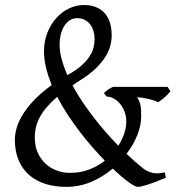

<svg xmlns="http://www.w3.org/2000/svg" viewBox="-20 -728 707 763"><path d="M216.8 -551.8Q216.8 -523.4 225.1 -492.7Q233.4 -461.9 247.6 -429.7Q249 -430.2 252 -432.1Q283.2 -449.2 303.5 -467.3Q323.7 -485.4 335.4 -503.2Q347.2 -521 351.6 -538.3Q356 -555.7 356 -571.8Q356 -588.9 351.6 -604Q347.2 -619.1 338.6 -630.6Q330.1 -642.1 317.1 -648.9Q304.2 -655.8 287.1 -655.8Q269.5 -655.8 256.3 -646.7Q243.2 -637.7 234.4 -623Q225.6 -608.4 221.2 -589.6Q216.8 -570.8 216.8 -551.8ZM257.8 -41Q299.3 -41 334 -54.2Q368.7 -67.4 396.5 -89.4Q372.1 -114.7 346.2 -144.3Q320.3 -173.8 295.7 -206.3Q271 -238.8 248.3 -273.4Q225.6 -308.1 207.5 -343.3Q182.6 -321.8 165.5 -301.8Q148.4 -281.7 137.9 -262Q127.4 -242.2 122.8 -222.4Q118.2 -202.6 118.2 -182.1Q118.2 -147.9 129.9 -121.6Q141.6 -95.2 161.1 -77.4Q180.7 -59.6 205.8 -50.3Q231 -41 257.8 -41ZM657.2 -365.2Q645 -350.1 633.1 -340.1Q621.1 -330.1 608.9 -321.8Q600.1 -326.2 588.9 -329.6Q577.6 -333 566.2 -335.7Q554.7 -338.4 543.9 -339.8Q533.2 -341.3 524.9 -341.8Q530.3 -333 533.4 -325.4Q536.6 -317.9 538.3 -309.1Q540 -300.3 540.5 -289.8Q541 -279.3 541 -265.1Q541 -230.5 525.9 -191.9Q510.7 -153.3 482.9 -116.7Q516.6 -84.5 544.9 -62Q563.5 -46.4 585 -41.3Q606.4 -36.1 634.8 -43L639.2 -22Q596.7 -3.4 567.6 5.6Q538.6 14.6 527.8 14.6Q517.1 14.6 490.2 -4.9Q463.4 -24.4 428.2 -58.1Q390.1 -25.9 343.3 -5.6Q296.4 14.6 243.2 14.6Q197.8 14.6 160.2 2.7Q122.6 -9.3 95.7 -32.7Q68.8 -56.2 54 -91.1Q39.1 -126 39.1 -171.9Q39.1 -226.6 76.7 -282.5Q114.3 -338.4 185.5 -390.1Q171.4 -424.8 163.1 -458.3Q154.8 -491.7 154.8 -523.9Q154.8 -563.5 168 -597.2Q181.2 -630.9 203.1 -655.5Q225.1 -680.2 253.7 -694.1Q282.2 -708 313 -708Q344.2 -708 365.5 -698Q386.7 -688 399.7 -671.4Q412.6 -654.8 418.2 -633.1Q423.8 -611.3 423.8 -587.9Q423.8 -536.6 391.8 -491.9Q359.9 -447.3 301.8 -411.1Q292.5 -405.3 284.2 -399.7Q275.9 -394 268.1 -388.7Q285.2 -356.9 306.4 -325.2Q327.6 -293.5 351.3 -262.7Q375 -231.9 400.1 -203.1Q425.3 -174.3 450.2 -148.9Q465.8 -173.3 473.9 -198.2Q481.9 -223.1 481.9 -245.1Q481.9 -265.6 475.1 -283.7Q468.3 -301.8 457.3 -315.2Q446.3 -328.6 432.1 -336.4Q418 -344.2 403.8 -344.2L393.1 -357.9Q398.4 -364.3 408.9 -371.6Q419.4 -378.9 429.2 -382.8H646L657.2 -365.2Z"/></svg>

Font: Gentium
Style: Regular
Weight: 400
Designer: J. Victor Gaultney
Version: Version 1.03; 2011; OFL 1.1 release